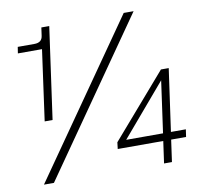

<svg xmlns="http://www.w3.org/2000/svg" viewBox="-78 -779 900 862"><g transform="rotate(-10 372.0 -348.5)"><path d="M151 -600.5H41L45.5 -629.5H121.5Q138.5 -629.5 148.2 -637Q158 -644.5 160 -661L165 -697H201L142.5 -279H106.5ZM540.5 -697H585.5L99.5 0H54ZM615.5 -100H408L411.5 -130L661 -418H696.5L656.5 -134H724.5L719.5 -100H651.5L637.5 0H601.5ZM620.5 -134 653.5 -370 452.5 -134Z"/></g></svg>

Font: HK Grotesk Light
Style: Italic
Weight: 300
Italic angle: -16°
Designer: Alfredo Marco Pradil
Foundry: Hanken Design Co.
Version: Version 3.001